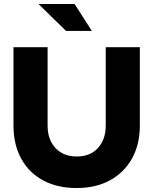

<svg xmlns="http://www.w3.org/2000/svg" viewBox="-20 -938 773 968"><path d="M366 10Q269 10 197.5 -28.5Q126 -67 87 -138Q48 -209 48 -305V-700H220V-305Q220 -234 260 -191.5Q300 -149 367 -149Q434 -149 473.5 -191.5Q513 -234 513 -305V-700H685V-305Q685 -210 645.5 -139Q606 -68 534.5 -29Q463 10 366 10ZM313 -782 174 -918H356L443 -782Z"/></svg>

Font: Red Hat Display Black
Style: Regular
Weight: 900
Designer: Pentagram, MCKL
Foundry: Pentagram, MCKL
Version: Version 1.023; ttfautohint (v1.8.3)